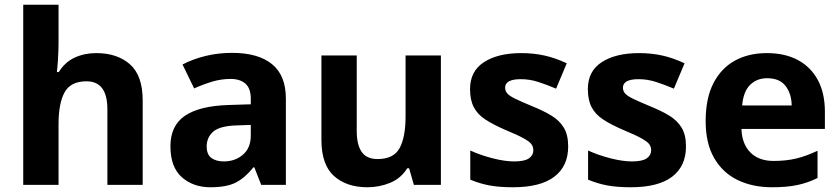

<svg xmlns="http://www.w3.org/2000/svg" viewBox="-20 -780 3543 810"><path d="M227 -605Q227 -565 224.5 -528Q222 -491 220 -476H228Q254 -518 295 -537Q336 -556 386 -556Q475 -556 528.5 -508.5Q582 -461 582 -356V0H433V-319Q433 -437 345 -437Q278 -437 252.5 -390.5Q227 -344 227 -257V0H78V-760H227Z M959 -557Q1069 -557 1127.5 -509.5Q1186 -462 1186 -364V0H1082L1053 -74H1049Q1014 -30 975 -10Q936 10 868 10Q795 10 747 -32.5Q699 -75 699 -163Q699 -250 760 -291.5Q821 -333 943 -337L1038 -340V-364Q1038 -407 1015.5 -427Q993 -447 953 -447Q913 -447 875 -435.5Q837 -424 799 -407L750 -508Q794 -531 847.5 -544Q901 -557 959 -557ZM980 -251Q908 -249 880 -225Q852 -201 852 -162Q852 -128 872 -113.5Q892 -99 924 -99Q972 -99 1005 -127.5Q1038 -156 1038 -208V-253Z M1840 -546V0H1726L1706 -70H1698Q1672 -28 1626.5 -9Q1581 10 1530 10Q1442 10 1389 -37.5Q1336 -85 1336 -190V-546H1485V-227Q1485 -169 1506 -139Q1527 -109 1573 -109Q1641 -109 1666 -155.5Q1691 -202 1691 -289V-546Z M2377 -162Q2377 -79 2318.5 -34.5Q2260 10 2144 10Q2087 10 2046 2.5Q2005 -5 1964 -22V-145Q2008 -125 2059 -112Q2110 -99 2149 -99Q2193 -99 2211.5 -112Q2230 -125 2230 -146Q2230 -160 2222.5 -171Q2215 -182 2190 -196Q2165 -210 2112 -232Q2061 -254 2028 -275.5Q1995 -297 1979 -327.5Q1963 -358 1963 -404Q1963 -480 2022 -518Q2081 -556 2179 -556Q2230 -556 2276 -546Q2322 -536 2371 -513L2326 -406Q2286 -423 2250 -434.5Q2214 -446 2177 -446Q2144 -446 2127.5 -437Q2111 -428 2111 -410Q2111 -397 2119.5 -386.5Q2128 -376 2152.5 -364Q2177 -352 2225 -332Q2272 -313 2306 -292.5Q2340 -272 2358.5 -241.5Q2377 -211 2377 -162Z M2874 -162Q2874 -79 2815.5 -34.5Q2757 10 2641 10Q2584 10 2543 2.5Q2502 -5 2461 -22V-145Q2505 -125 2556 -112Q2607 -99 2646 -99Q2690 -99 2708.5 -112Q2727 -125 2727 -146Q2727 -160 2719.5 -171Q2712 -182 2687 -196Q2662 -210 2609 -232Q2558 -254 2525 -275.5Q2492 -297 2476 -327.5Q2460 -358 2460 -404Q2460 -480 2519 -518Q2578 -556 2676 -556Q2727 -556 2773 -546Q2819 -536 2868 -513L2823 -406Q2783 -423 2747 -434.5Q2711 -446 2674 -446Q2641 -446 2624.5 -437Q2608 -428 2608 -410Q2608 -397 2616.5 -386.5Q2625 -376 2649.5 -364Q2674 -352 2722 -332Q2769 -313 2803 -292.5Q2837 -272 2855.5 -241.5Q2874 -211 2874 -162Z M3215 -556Q3291 -556 3345.5 -527Q3400 -498 3430 -443Q3460 -388 3460 -308V-236H3108Q3110 -173 3145.5 -137Q3181 -101 3244 -101Q3297 -101 3340 -111.5Q3383 -122 3429 -144V-29Q3389 -9 3344.5 0.5Q3300 10 3237 10Q3155 10 3092 -20.5Q3029 -51 2993 -113Q2957 -175 2957 -269Q2957 -365 2989.5 -428.5Q3022 -492 3080 -524Q3138 -556 3215 -556ZM3216 -450Q3173 -450 3144.5 -422Q3116 -394 3111 -335H3320Q3319 -385 3294 -417.5Q3269 -450 3216 -450Z"/></svg>

Font: Noto Sans Bassa Vah
Style: Regular
Weight: 400
Designer: Monotype Design Team
Foundry: Monotype Imaging Inc.
Version: Version 2.002